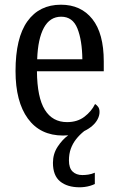

<svg xmlns="http://www.w3.org/2000/svg" viewBox="-20 -566 502 816"><path d="M319 230Q266 230 235.5 205Q205 180 205 126Q205 88 225 57.5Q245 27 270 9Q265 9 259.5 9.5Q254 10 248 10Q151 10 98.5 -62Q46 -134 46 -264Q46 -405 96.5 -475.5Q147 -546 239 -546Q324 -546 372.5 -485Q421 -424 421 -305V-263H137Q138 -152 170.5 -99.5Q203 -47 265 -47Q309 -47 339 -70Q369 -93 384 -124Q391 -120 397 -112Q403 -104 403 -90Q403 -75 395 -59.5Q387 -44 372 -31Q357 -18 338 -9Q318 7 303.5 25.5Q289 44 281 66Q273 88 273 116Q273 148 288.5 163Q304 178 330 178Q342 178 355.5 176Q369 174 383 168V216Q375 220 363.5 223.5Q352 227 340 228.5Q328 230 319 230ZM330 -314Q329 -395 309 -445Q289 -495 240 -495Q192 -495 166.5 -448Q141 -401 138 -314Z"/></svg>

Font: Noto Serif Condensed
Style: Regular
Weight: 400
Width: 3
Designer: Monotype Design Team
Foundry: Monotype Imaging Inc.
Version: Version 2.015